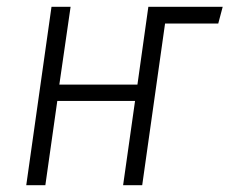

<svg xmlns="http://www.w3.org/2000/svg" viewBox="-20 -543 673 563"><path d="M633 -523 620 -474H464L397 0H341L376 -247H148L113 0H57L131 -523H187L154 -295H383L415 -523Z"/></svg>

Font: Fira Sans Condensed Light
Style: Italic
Weight: 300
Width: 3
Italic angle: -8°
Designer: Carrois Corporate & Edenspiekermann AG
Foundry: Carrois Corporate GbR & Edenspiekermann AG
Version: Version 4.203